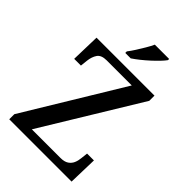

<svg xmlns="http://www.w3.org/2000/svg" viewBox="-268 -1039 1148 1148"><g transform="rotate(45 306.0 -465.5)"><path d="M38 0V-43L413 -661H201Q156 -661 139.5 -636.5Q123 -612 119 -576L114 -530H57L62 -714H552V-670L176 -53H418Q451 -53 469.5 -65.5Q488 -78 496.5 -97.5Q505 -117 507 -140L512 -184H570L565 0ZM248 -784Q263 -803 279.5 -829Q296 -855 312 -882Q328 -909 338 -931H459V-921Q450 -908 431 -888Q412 -868 388 -846Q364 -824 339.5 -804.5Q315 -785 294 -771H248Z"/></g></svg>

Font: Noto Serif Kannada Medium
Style: Regular
Weight: 500
Version: Version 2.003